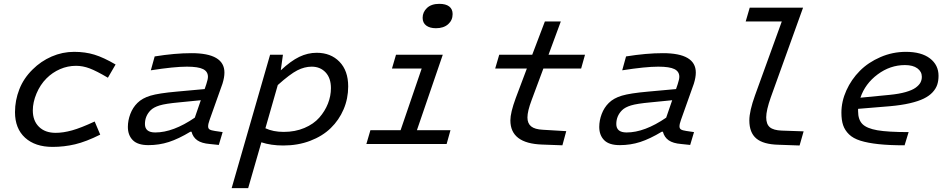

<svg xmlns="http://www.w3.org/2000/svg" viewBox="-20 -750 4950 1000"><path d="M376 -407.2Q332.5 -407.2 292.7 -389.9Q252.9 -372.6 222.2 -341.8Q189.5 -309.1 170.2 -263.2Q150.9 -217.3 150.9 -174.8Q150.9 -121.1 182.9 -89.6Q214.8 -58.1 270 -58.1Q309.1 -58.1 355.5 -71Q401.9 -84 473.1 -117.2L502 -48.8Q428.7 -12.2 371.3 1.5Q314 15.1 253.9 15.1Q163.1 15.1 110.6 -32.7Q58.1 -80.6 58.1 -166Q58.1 -227.1 80.6 -284.7Q103 -342.3 149.9 -388.2Q192.9 -431.2 249 -455.6Q305.2 -480 366.2 -480Q423.8 -480 471.7 -465.3Q519.5 -450.7 582 -414.1L542 -345.2Q482.4 -380.4 446.8 -393.8Q411.1 -407.2 376 -407.2Z M1071.8 -126Q1064 -104.5 1064 -91.8Q1064 -80.6 1071.8 -75.7Q1079.6 -70.8 1099.6 -67.9L1139.6 -62L1119.6 4.9L1072.8 0Q1030.3 -3.4 1007.6 -19.3Q984.9 -35.2 977.5 -64H971.7Q910.2 -26.9 859.6 -10.5Q809.1 5.9 752.9 5.9Q697.3 5.9 671.6 -20Q646 -45.9 646 -88.9Q646 -122.6 658.7 -156.2Q671.4 -189.9 695.8 -213.9Q720.7 -238.8 763.7 -251.7Q806.6 -264.6 900.9 -272.9L1045.9 -286.1L1054.7 -312Q1063 -337.4 1063 -350.1Q1063 -377.4 1037.6 -390.1Q1012.2 -402.8 953.6 -402.8Q886.7 -402.8 765.6 -383.8L785.6 -456.1Q891.1 -473.1 977.5 -473.1Q1148.9 -473.1 1148.9 -372.1Q1148.9 -346.7 1138.7 -314ZM788.6 -60.1Q881.8 -60.1 994.6 -137.2L1025.9 -228L912.6 -216.8Q842.3 -210.4 811.3 -200.9Q780.3 -191.4 764.6 -175.8Q734.9 -146 734.9 -104Q734.9 -60.1 788.6 -60.1Z M1186.5 230 1386.7 -464.8H1453.6L1442.4 -383.8Q1494.6 -432.6 1538.8 -453.9Q1583 -475.1 1629.4 -475.1Q1702.6 -475.1 1748 -428.5Q1793.5 -381.8 1793.5 -299.8Q1793.5 -236.3 1769.5 -180.4Q1745.6 -124.5 1702.6 -82.8Q1659.7 -41 1595.7 -16.6Q1531.7 7.8 1455.6 7.8Q1391.6 7.8 1341.3 -8.8L1272.5 230ZM1603.5 -402.8Q1565.9 -402.8 1528.3 -383.5Q1490.7 -364.3 1426.8 -307.1L1362.3 -82Q1402.8 -63 1457.5 -63Q1517.1 -63 1565.4 -83.5Q1613.8 -104 1643.1 -137.5Q1672.4 -170.9 1688 -210.4Q1703.6 -250 1703.6 -291Q1703.6 -343.3 1675.8 -373Q1647.9 -402.8 1603.5 -402.8Z M2250.5 -603Q2218.8 -603 2200 -616.9Q2181.2 -630.9 2181.2 -657.2Q2181.2 -687 2203.9 -708.5Q2226.6 -730 2268.1 -730Q2301.8 -730 2319.6 -716.3Q2337.4 -702.6 2337.4 -676.8Q2337.4 -644.5 2314 -623.8Q2290.5 -603 2250.5 -603ZM1909.2 -71.8H2066.4L2176.3 -393.1H2021.5L2042.5 -464.8H2286.1L2151.4 -71.8H2326.2L2306.2 0H1888.2Z M2749 -229Q2727.1 -170.9 2727.1 -138.2Q2727.1 -107.4 2746.3 -91.8Q2765.6 -76.2 2807.1 -74.2L2929.2 -66.9L2909.2 6.8L2803.2 2.9Q2638.2 -2.9 2638.2 -123Q2638.2 -163.1 2666 -238.8L2724.1 -393.1H2559.1L2580.1 -464.8H2752L2817.9 -638.2H2900.9L2836.9 -464.8H3026.9L3006.8 -393.1H2810.1Z M3526.9 -126Q3519 -104.5 3519 -91.8Q3519 -80.6 3526.9 -75.7Q3534.7 -70.8 3554.7 -67.9L3594.7 -62L3574.7 4.9L3527.8 0Q3485.4 -3.4 3462.6 -19.3Q3439.9 -35.2 3432.6 -64H3426.8Q3365.2 -26.9 3314.7 -10.5Q3264.2 5.9 3208 5.9Q3152.3 5.9 3126.7 -20Q3101.1 -45.9 3101.1 -88.9Q3101.1 -122.6 3113.8 -156.2Q3126.5 -189.9 3150.9 -213.9Q3175.8 -238.8 3218.8 -251.7Q3261.7 -264.6 3356 -272.9L3501 -286.1L3509.8 -312Q3518.1 -337.4 3518.1 -350.1Q3518.1 -377.4 3492.7 -390.1Q3467.3 -402.8 3408.7 -402.8Q3341.8 -402.8 3220.7 -383.8L3240.7 -456.1Q3346.2 -473.1 3432.6 -473.1Q3604 -473.1 3604 -372.1Q3604 -346.7 3593.8 -314ZM3243.7 -60.1Q3336.9 -60.1 3449.7 -137.2L3481 -228L3367.7 -216.8Q3297.4 -210.4 3266.4 -200.9Q3235.4 -191.4 3219.7 -175.8Q3189.9 -146 3189.9 -104Q3189.9 -60.1 3243.7 -60.1Z M3912.6 -253.9 4051.8 -638.2H3863.8L3884.8 -710H4162.6L3994.6 -243.2Q3970.7 -175.3 3970.7 -139.2Q3970.7 -103 3989.7 -87.2Q4008.8 -71.3 4051.8 -69.8L4165.5 -65.9L4144.5 7.8L4034.7 3.9Q3955.6 2 3919.2 -28.6Q3882.8 -59.1 3882.8 -123Q3882.8 -171.4 3912.6 -253.9Z M4712.4 -62 4691.4 6.8Q4611.3 6.8 4555.2 0.7Q4499 -5.4 4461.2 -17.3Q4423.3 -29.3 4401.9 -50.3Q4380.4 -71.3 4371.3 -97.9Q4362.3 -124.5 4362.3 -163.1Q4362.3 -221.7 4388.2 -279.1Q4414.1 -336.4 4458.3 -380.9Q4502.4 -425.3 4565.7 -452.6Q4628.9 -480 4698.2 -480Q4778.8 -480 4823.5 -445.8Q4868.2 -411.6 4868.2 -355Q4868.2 -329.1 4861.3 -308.6Q4854.5 -288.1 4837.2 -269.3Q4819.8 -250.5 4791.5 -236.6Q4763.2 -222.7 4719 -212.4Q4674.8 -202.1 4615.2 -196.8L4449.2 -183.1V-170.9Q4449.2 -126.5 4471.9 -103.8Q4494.6 -81.1 4549.8 -71.5Q4605 -62 4712.4 -62ZM4693.4 -411.1Q4616.2 -411.1 4551 -362.5Q4485.8 -314 4461.4 -241.2L4613.3 -255.9Q4662.6 -260.7 4696.8 -270.5Q4731 -280.3 4748.8 -293.2Q4766.6 -306.2 4773.9 -319.8Q4781.2 -333.5 4781.2 -350.1Q4781.2 -377 4758.1 -394Q4734.9 -411.1 4693.4 -411.1Z"/></svg>

Font: IntelOne Mono
Style: Italic
Weight: 400
Italic angle: -16°
Designer: Fred Shallcrass
Foundry: Frere-Jones Type LLC
Version: Version 1.200;hotconv 1.1.0;makeotfexe 2.6.0;FJTRelease1.2